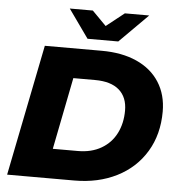

<svg xmlns="http://www.w3.org/2000/svg" viewBox="-60 -965 945 1021"><g transform="rotate(5 413.0 -454.5)"><path d="M156 -700H460Q568 -700 647 -664.5Q726 -629 768.5 -562.5Q811 -496 811 -406Q811 -284 755.5 -192Q700 -100 601 -50Q502 0 374 0H16ZM380 -158Q452 -158 504.5 -188.5Q557 -219 584 -272.5Q611 -326 611 -394Q611 -465 567 -503.5Q523 -542 438 -542H322L246 -158ZM695 -909 543 -757H379L271 -909H394L469 -833L565 -909Z"/></g></svg>

Font: Idrija
Style: Italic
Weight: 800
Italic angle: -11.3°
Designer: Julieta Ulanovsky
Foundry: Julieta Ulanovsky
Version: Version 7.200